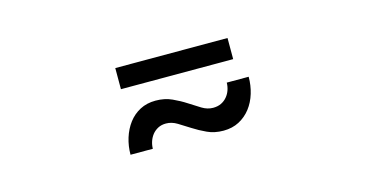

<svg xmlns="http://www.w3.org/2000/svg" viewBox="-38 -1108 877 461"><g transform="rotate(-15 400.0 -878.0)"><path d="M261.5 -984H540.5V-931.5H261.5ZM464 -831Q475.5 -831 484.2 -835.2Q493 -839.5 499 -846.8Q505 -854 508 -863Q511 -872 511 -881H565.5Q565.5 -859.5 559.5 -839.8Q553.5 -820 541.8 -804.8Q530 -789.5 513 -780.5Q496 -771.5 474 -771.5Q451.5 -771.5 433.8 -779.8Q416 -788 400.8 -797.8Q385.5 -807.5 372 -815.8Q358.5 -824 344.5 -824Q333 -824 324.5 -819.5Q316 -815 310.2 -807.8Q304.5 -800.5 301.5 -791.5Q298.5 -782.5 298.5 -773.5H243Q243 -795 249.2 -815Q255.5 -835 267 -850.2Q278.5 -865.5 295.5 -874.5Q312.5 -883.5 334.5 -883.5Q357 -883.5 375 -875.2Q393 -867 408 -857.2Q423 -847.5 436.5 -839.2Q450 -831 464 -831Z"/></g></svg>

Font: Lato
Style: Regular
Weight: 400
Designer: Lukasz Dziedzic with Adam Twardoch and Botio Nikoltchev
Foundry: tyPoland Lukasz Dziedzic
Version: Version 2.015; 2015-08-06; http://www.latofonts.com/